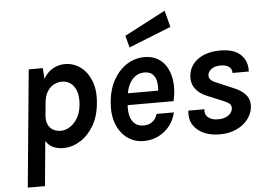

<svg xmlns="http://www.w3.org/2000/svg" viewBox="-63 -857 1626 1179"><g transform="rotate(-5 750.0 -267.5)"><path d="M61 237 130 -486H217Q218 -469.5 219 -453Q220 -436.5 221 -420Q245.5 -460.5 280.2 -479.8Q315 -499 353.5 -499Q405.5 -499 448 -468.8Q490.5 -438.5 513.8 -381Q537 -323.5 529 -243Q522 -162 487.8 -104.5Q453.5 -47 404 -16.5Q354.5 14 301 14Q263.5 14 236.5 1Q209.5 -12 193 -39L167 237ZM295.5 -93Q321.5 -93 348.8 -109.5Q376 -126 396.5 -159.2Q417 -192.5 422 -243Q426.5 -290 415.5 -323.5Q404.5 -357 381.2 -375Q358 -393 326 -393Q298.5 -393 274.5 -379.5Q250.5 -366 235 -340.2Q219.5 -314.5 216 -278L208 -196Q205 -164 214.8 -141Q224.5 -118 245.2 -105.5Q266 -93 295.5 -93Z M795.5 14Q739 14 695 -18Q651 -50 628.8 -107.8Q606.5 -165.5 614 -243Q621.5 -323 654.5 -380.2Q687.5 -437.5 737 -468.2Q786.5 -499 843 -499Q890.5 -499 924 -480Q957.5 -461 977.5 -428Q997.5 -395 1005 -353.5Q1012.5 -312 1008 -267Q1006.5 -253.5 1004.2 -240.5Q1002 -227.5 999 -214H693.5L718 -232.5Q712 -189 719 -154.8Q726 -120.5 747.2 -100.8Q768.5 -81 804.5 -81Q834 -81 856.5 -97Q879 -113 888 -145H995Q984 -98 955.8 -62.2Q927.5 -26.5 886.2 -6.2Q845 14 795.5 14ZM721.5 -270.5 701.5 -286.5H933.5L909 -272Q914 -305.5 910 -335.8Q906 -366 888.5 -385.5Q871 -405 835.5 -405Q803 -405 778.8 -387.2Q754.5 -369.5 740 -339Q725.5 -308.5 721.5 -270.5ZM758.5 -566 739.5 -639.5 992.5 -772 1019.5 -670Z M1263 14Q1208.5 14 1166.2 -5Q1124 -24 1101.2 -60.2Q1078.5 -96.5 1084 -148H1183Q1179.5 -114.5 1201.5 -96.8Q1223.5 -79 1262 -79Q1302.5 -79 1325.5 -95.8Q1348.5 -112.5 1351.5 -136Q1354 -158 1338.5 -169.8Q1323 -181.5 1300 -190L1208 -228Q1160 -247 1135.2 -281Q1110.5 -315 1115.5 -362Q1120 -404.5 1145.5 -435Q1171 -465.5 1213.5 -482.2Q1256 -499 1310 -499Q1397.5 -499 1438.2 -458Q1479 -417 1475 -355H1375Q1375 -380 1357 -393.5Q1339 -407 1306 -407Q1281.5 -407 1264.2 -399.8Q1247 -392.5 1237.8 -381Q1228.5 -369.5 1226.5 -356Q1224 -336.5 1238.2 -324Q1252.5 -311.5 1274 -304L1374 -261Q1419 -243.5 1446.2 -213.2Q1473.5 -183 1469 -136Q1465.5 -98.5 1440.2 -64Q1415 -29.5 1370 -7.8Q1325 14 1263 14Z"/></g></svg>

Font: Karla
Style: Bold Italic
Weight: 700
Italic angle: -8°
Designer: Jonathan Pinhorn
Version: Version 2.004;gftools[0.9.33]